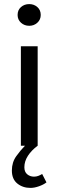

<svg xmlns="http://www.w3.org/2000/svg" viewBox="-20 -712 286 938"><path d="M129 206Q91 206 64.5 184.5Q38 163 38 121Q38 81 59.5 51Q81 21 102 0H82V-486H164V0Q134 22 116.5 49Q99 76 99 105Q99 128 113 139.5Q127 151 146 151Q157 151 166.5 147.5Q176 144 186 138L207 179Q193 190 170.5 198Q148 206 129 206ZM123 -586Q99 -586 82.5 -601Q66 -616 66 -639Q66 -663 82.5 -677.5Q99 -692 123 -692Q146 -692 162.5 -677.5Q179 -663 179 -639Q179 -616 162.5 -601Q146 -586 123 -586Z"/></svg>

Font: Giro Regular
Style: Regular
Weight: 400
Designer: Paul D. Hunt
Foundry: Adobe Systems Incorporated
Version: Version 1.000;PS 1.0;hotconv 1.0.88;makeotf.lib2.5.647800